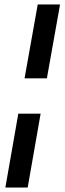

<svg xmlns="http://www.w3.org/2000/svg" viewBox="-20 -740 289 860"><path d="M90 -389 149 -720H249L190 -389ZM4 100 62 -231H162L104 100Z"/></svg>

Font: DM Sans 28pt Medium
Style: Italic
Weight: 500
Italic angle: -10°
Version: Version 4.004;gftools[0.9.30]